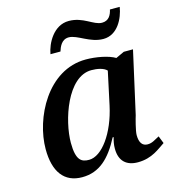

<svg xmlns="http://www.w3.org/2000/svg" viewBox="-113 -845 845 946"><g transform="rotate(-15 310.0 -371.5)"><path d="M467 -621C540 -621 576 -697 585 -753H535C529 -726 516 -700 481 -700C438 -700 398 -751 324 -751C246 -751 204 -669 195 -616H246C253 -638 266 -673 303 -673C347 -673 398 -621 467 -621ZM190 10C278 10 335 -45 385 -141H390C384 -120 381 -104 381 -84C381 -20 417 10 474 10C547 10 587 -28 620 -49L605 -87C581 -75 567 -63 543 -63C516 -63 502 -83 502 -121C502 -143 519 -205 523 -217L594 -534H547L504 -514C471 -534 408 -546 356 -546C160 -546 51 -327 51 -170C51 -54 99 10 190 10ZM245 -64C207 -64 179 -77 179 -168C179 -281 246 -488 369 -488C398 -488 431 -482 447 -465L411 -297C382 -162 310 -64 245 -64Z"/></g></svg>

Font: Noto Serif Semi
Style: Italic
Weight: 600
Italic angle: -12°
Designer: Monotype Design Team
Foundry: Monotype Imaging Inc.
Version: Version 1.901